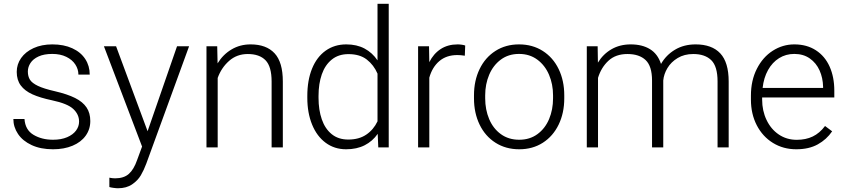

<svg xmlns="http://www.w3.org/2000/svg" viewBox="-20 -770 4416 1003"><path d="M67.4 -394.5Q67.4 -434.1 90.3 -466.8Q113.3 -499.5 155.5 -518.8Q197.8 -538.1 253.4 -538.1Q313.5 -538.1 357.7 -517.8Q401.9 -497.6 425.3 -461.7Q448.7 -425.8 448.7 -380.4H389.6Q389.6 -408.2 373.5 -433.1Q357.4 -458 326.4 -473.1Q295.4 -488.3 253.4 -488.3Q210 -488.3 181.4 -475.1Q152.8 -461.9 139.2 -440.9Q125.5 -419.9 125.5 -396.5Q125.5 -371.1 136.5 -353.5Q147.5 -335.9 178.2 -321.3Q209 -306.6 266.6 -293.5Q332 -278.3 372.3 -258.1Q412.6 -237.8 432.1 -208.7Q451.7 -179.7 451.7 -137.7Q451.7 -94.7 427.5 -61Q403.3 -27.3 359.1 -8.8Q314.9 9.8 256.8 9.8Q192.4 9.8 145.5 -12Q98.6 -33.7 74.2 -70.1Q49.8 -106.4 49.8 -148.4H107.9Q111.8 -91.3 155 -65.7Q198.2 -40 256.8 -40Q299.8 -40 330.6 -53.2Q361.3 -66.4 377.2 -87.9Q393.1 -109.4 393.1 -134.8Q393.1 -172.4 362.8 -200.7Q332.5 -229 251.5 -246.1Q189 -259.3 149.2 -277.3Q109.4 -295.4 88.4 -323.7Q67.4 -352.1 67.4 -394.5Z M967.8 -528.3 744.1 85Q731.4 119.1 715.6 146Q699.7 172.9 670.2 193.1Q640.6 213.4 596.2 213.4Q586.9 213.4 572.5 211.4Q558.1 209.5 551.3 207V158.2Q556.2 159.7 565.7 160.6Q575.2 161.6 581.1 161.6Q627 161.6 653.1 138.4Q679.2 115.2 696.3 65.9L722.2 -4.4L522.9 -528.3H586.4L751 -84.5L904.8 -528.3Z M1457.5 -344.2V0H1398.9V-344.2Q1398.9 -422.4 1367.2 -455.1Q1335.4 -487.8 1274.4 -487.8Q1217.3 -487.8 1176.8 -451.9Q1136.2 -416 1117.2 -362.8V0H1058.6V-528.3H1114.7L1116.7 -439Q1145 -485.4 1189.5 -511.7Q1233.9 -538.1 1289.1 -538.1Q1371.1 -538.1 1414.3 -491.7Q1457.5 -445.3 1457.5 -344.2Z M2010.7 -750V0H1956.1L1953.1 -70.8Q1926.3 -32.2 1885 -11.2Q1843.8 9.8 1788.1 9.8Q1727.1 9.8 1681.2 -24.2Q1635.3 -58.1 1610.4 -119.1Q1585.4 -180.2 1585.4 -258.8V-269Q1585.4 -350.6 1610.1 -411.4Q1634.8 -472.2 1680.9 -505.1Q1727.1 -538.1 1789.1 -538.1Q1843.8 -538.1 1884.5 -516.4Q1925.3 -494.6 1952.1 -454.6V-750ZM1952.1 -136.2V-385.3Q1932.6 -430.7 1896 -459Q1859.4 -487.3 1800.3 -487.3Q1748.5 -487.3 1713.4 -459Q1678.2 -430.7 1661.1 -381.6Q1644 -332.5 1644 -269V-258.8Q1644 -195.8 1661.1 -146.5Q1678.2 -97.2 1712.9 -69.1Q1747.6 -41 1799.3 -41Q1855.5 -41 1893.3 -66.7Q1931.2 -92.3 1952.1 -136.2Z M2408.2 -479Q2385.7 -482.4 2369.1 -482.4Q2312 -482.4 2274.9 -450.7Q2237.8 -418.9 2222.7 -364.3V0H2164.1V-528.3H2221.2L2222.7 -445.3Q2244.6 -489.3 2282 -513.7Q2319.3 -538.1 2371.1 -538.1Q2381.3 -538.1 2392.6 -536.4Q2403.8 -534.7 2410.2 -532.2Z M2691.4 -538.1Q2761.7 -538.1 2815.4 -503.9Q2869.1 -469.7 2898.4 -409.2Q2927.7 -348.6 2927.7 -272V-256.3Q2927.7 -179.7 2898.4 -119.1Q2869.1 -58.6 2815.9 -24.4Q2762.7 9.8 2692.4 9.8Q2622.1 9.8 2568.4 -24.4Q2514.6 -58.6 2485.4 -119.1Q2456.1 -179.7 2456.1 -256.3V-272Q2456.1 -348.6 2485.4 -409.2Q2514.6 -469.7 2568.1 -503.9Q2621.6 -538.1 2691.4 -538.1ZM2692.4 -40Q2747.6 -40 2787.6 -69.3Q2827.6 -98.6 2848.4 -147.9Q2869.1 -197.3 2869.1 -256.3V-272Q2869.1 -330.1 2848.1 -379.4Q2827.1 -428.7 2786.9 -458.5Q2746.6 -488.3 2691.4 -488.3Q2636.2 -488.3 2596.2 -458.5Q2556.2 -428.7 2535.4 -379.4Q2514.6 -330.1 2514.6 -272V-256.3Q2514.6 -197.3 2535.4 -147.9Q2556.2 -98.6 2596.4 -69.3Q2636.7 -40 2692.4 -40Z M3786.6 -344.2V0H3728.5V-344.7Q3728.5 -423.3 3695.6 -455.6Q3662.6 -487.8 3601.6 -487.8Q3554.7 -487.8 3520.3 -467Q3485.8 -446.3 3466.8 -414.6Q3447.8 -382.8 3444.8 -349.6V0H3386.2V-349.6Q3386.2 -424.3 3352.8 -456.1Q3319.3 -487.8 3257.8 -487.8Q3196.3 -487.8 3158.4 -452.6Q3120.6 -417.5 3104 -363.3V0H3045.4V-528.3H3102.1L3103.5 -442.9Q3130.9 -487.8 3174.6 -512.9Q3218.3 -538.1 3274.9 -538.1Q3335 -538.1 3375.5 -513.2Q3416 -488.3 3433.1 -436Q3459.5 -482.4 3506.1 -510.3Q3552.7 -538.1 3613.8 -538.1Q3698.7 -538.1 3742.7 -491.2Q3786.6 -444.3 3786.6 -344.2Z M3961.4 -260.7V-249.5Q3961.4 -191.4 3984.4 -143.3Q4007.3 -95.2 4048.3 -67.4Q4089.4 -39.6 4142.1 -39.6Q4189.5 -39.6 4225.6 -56.9Q4261.7 -74.2 4290 -111.8L4327.1 -84Q4298.3 -41.5 4252.2 -15.9Q4206.1 9.8 4139.6 9.8Q4071.8 9.8 4017.8 -23.4Q3963.9 -56.6 3933.3 -115.7Q3902.8 -174.8 3902.8 -249.5V-270.5Q3902.8 -349.6 3933.8 -410.6Q3964.8 -471.7 4016.8 -504.9Q4068.8 -538.1 4129.4 -538.1Q4194.8 -538.1 4242.2 -507.3Q4289.6 -476.6 4314 -421.9Q4338.4 -367.2 4338.4 -296.4V-260.7ZM3963.9 -310.5H4279.8V-316.9Q4278.8 -362.8 4261.5 -401.9Q4244.1 -440.9 4210.4 -464.6Q4176.8 -488.3 4129.4 -488.3Q4085.4 -488.3 4050 -466.3Q4014.6 -444.3 3992.2 -404.1Q3969.7 -363.8 3963.9 -310.5Z"/></svg>

Font: Heebo Light
Style: Regular
Weight: 300
Designer: Oded Ezer
Foundry: Meir Sadan
Version: Version 2.001; ttfautohint (v1.5.14-ce02) -l 8 -r 50 -G 200 